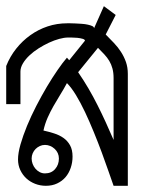

<svg xmlns="http://www.w3.org/2000/svg" viewBox="-20 -599 538 619"><path d="M125 -40Q145.5 -40 157.7 -54Q169.9 -67.9 169.9 -87.9Q169.9 -97.2 166.3 -105.2Q162.6 -113.3 156.2 -119.1Q149.9 -125 141.8 -128.4Q133.8 -131.8 125 -131.8Q116.2 -131.8 108.4 -128.2Q100.6 -124.5 94.7 -118.7Q88.9 -112.8 85.4 -104.7Q82 -96.7 82 -87.9Q82 -79.1 85.2 -70.6Q88.4 -62 94.2 -55.2Q100.1 -48.3 107.9 -44.2Q115.7 -40 125 -40ZM253.9 -467.8Q253.9 -471.7 246.3 -473.9Q238.8 -476.1 229 -477.1Q219.2 -478 210.4 -478Q201.7 -478 199.2 -478Q187 -478 170.9 -473.6Q154.8 -469.2 137.9 -461.4Q121.1 -453.6 104.5 -443.1Q87.9 -432.6 75 -420.4Q62 -408.2 54 -394.8Q45.9 -381.3 45.9 -368.2V-263.2H0V-386.2Q12.2 -417 32.2 -442.1Q52.2 -467.3 77.9 -485.6Q103.5 -503.9 133.5 -513.9Q163.6 -523.9 196.8 -523.9Q199.2 -523.9 206.5 -523.9Q213.9 -523.9 223.4 -523.4Q232.9 -522.9 243.7 -522.2Q254.4 -521.5 263.2 -519.5Q272 -517.6 277.6 -514.9Q283.2 -512.2 283.2 -507.8L314.9 -579.1L353 -550.8L320.8 -487.8Q334.5 -474.1 347.4 -460.4Q360.4 -446.8 370.1 -431.6Q379.9 -416.5 386 -399.2Q392.1 -381.8 392.1 -360.8V0H346.2Q339.4 -19 329.6 -47.4Q319.8 -75.7 307.9 -107.9Q295.9 -140.1 282.2 -173.6Q268.6 -207 254.2 -237.5Q239.7 -268.1 224.9 -292.5Q210 -316.9 195.8 -331.1Q185.1 -311 173.8 -293Q162.6 -274.9 152.3 -256.8Q142.1 -238.8 133.5 -219.5Q125 -200.2 120.1 -178.2Q137.7 -174.3 154.5 -168.9Q171.4 -163.6 184.6 -154.3Q197.8 -145 205.8 -130.6Q213.9 -116.2 213.9 -94.2Q213.9 -75.2 208 -57.9Q202.1 -40.5 191.2 -27.8Q180.2 -15.1 164.3 -7.6Q148.4 0 127.9 0Q109.9 0 93.5 -6.3Q77.1 -12.7 64.9 -23.9Q52.7 -35.2 45.4 -50.8Q38.1 -66.4 38.1 -85Q38.1 -105.5 46.1 -133.5Q54.2 -161.6 67.1 -193.1Q80.1 -224.6 96.9 -257.3Q113.8 -290 131.3 -319.6Q148.9 -349.1 165.8 -373.5Q182.6 -397.9 195.8 -413.1L203.1 -404.8ZM346.2 -147.9V-347.2Q346.2 -364.7 342.5 -378.2Q338.9 -391.6 332.3 -402.6Q325.7 -413.6 316.4 -423.6Q307.1 -433.6 295.9 -444.8L231.9 -366.2Q250 -339.8 265.4 -313.5Q280.8 -287.1 294.4 -260Q308.1 -232.9 320.8 -205.1Q333.5 -177.2 346.2 -147.9Z"/></svg>

Font: Saysettha OT
Style: Regular
Weight: 400
Designer: John M. Durdin and Silvain Dupertuis
Foundry: Lao Script for Windows
Version: Version 2.000